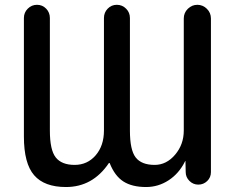

<svg xmlns="http://www.w3.org/2000/svg" viewBox="-20 -750 959 780"><path d="M248 9.8Q160.2 9.8 118.7 -38.1Q77.1 -85.9 77.1 -195.3V-676.8Q77.1 -699.2 92.8 -714.8Q108.4 -730.5 130.4 -730.5Q152.3 -730.5 167.5 -714.8Q182.6 -699.2 182.6 -676.8V-219.7Q182.6 -140.6 206.5 -110.4Q230.5 -80.1 283.2 -80.1Q335 -80.1 368.7 -119.1Q402.3 -158.2 402.3 -219.7V-676.8Q402.3 -699.2 417.5 -714.8Q432.6 -730.5 454.6 -730.5Q476.6 -730.5 492.2 -714.8Q507.8 -699.2 507.8 -676.8V-219.7Q507.8 -140.6 531.2 -110.4Q554.7 -80.1 608.4 -80.1Q656.2 -80.1 691.4 -121.6Q726.6 -163.1 726.6 -219.7V-674.8Q726.6 -698.2 743.2 -714.4Q759.8 -730.5 781.7 -730.5Q803.7 -730.5 820.3 -714.4Q836.9 -698.2 836.9 -674.8V-50.8Q836.9 -29.3 821.8 -14.6Q806.6 0 785.6 0Q764.6 0 749.5 -15.1Q734.4 -30.3 734.4 -50.8L733.4 -94.7Q733.4 -95.7 732.4 -95.7Q731.4 -95.7 731.4 -93.8Q707 -44.9 665 -17.6Q623 9.8 573.2 9.8Q516.6 9.8 481.4 -12.7Q446.3 -35.2 425.8 -86.9Q425.8 -87.9 423.8 -87.9Q421.9 -87.9 421.9 -86.9Q356.4 9.8 248 9.8Z"/></svg>

Font: Rounded Mgen+ 2p medium
Style: Regular
Weight: 500
Designer: [Source Han Sans]
Ryoko NISHIZUKA  (kana & ideographs); Paul D. Hunt (Latin, Greek & Cyrillic); Wenlong ZHANG  (bopomofo
Version: Version 1.059.20150602